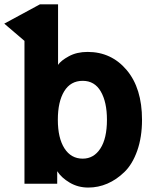

<svg xmlns="http://www.w3.org/2000/svg" viewBox="-46 -844 702 882"><path d="M-26.4 -735.4 137.7 -824.2H220.7V-545.9Q233.4 -565.4 270 -585.4Q306.6 -605.5 356.4 -605.5Q465.8 -605.5 536.1 -522Q606.4 -438.5 606.4 -293.9Q606.4 -213.9 584.5 -151.9Q562.5 -89.8 525.9 -54.2Q489.3 -18.6 447.3 -0.5Q405.3 17.6 359.4 17.6Q312.5 17.6 274.4 -4.9Q236.3 -27.3 216.8 -57.6V0H66.4V-656.2ZM219.7 -293.9Q219.7 -210 250 -162.6Q280.3 -115.2 334 -115.2Q384.8 -115.2 415 -161.6Q445.3 -208 445.3 -293.9Q445.3 -375 417 -423.8Q388.7 -472.7 334 -472.7Q278.3 -472.7 249 -424.8Q219.7 -377 219.7 -293.9Z"/></svg>

Font: Gothic A1 Black
Style: Regular
Weight: 900
Version: Version 2.50